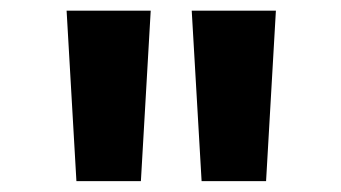

<svg xmlns="http://www.w3.org/2000/svg" viewBox="-20 -713 626 352"><path d="M120.1 -380.9 102.1 -693.4H256.3L238.3 -380.9ZM349.6 -380.9 331.5 -693.4H485.8L467.8 -380.9Z"/></svg>

Font: Cascadia Mono PL
Style: Regular
Weight: 400
Monospace: yes
Designer: Aaron Bell
Foundry: Saja Typeworks
Version: Version 2102.003